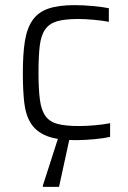

<svg xmlns="http://www.w3.org/2000/svg" viewBox="-20 -538 499 748"><path d="M69 0ZM409 -5Q384 1 346 4.5Q308 8 274 8Q204 8 163 -8Q122 -24 101 -56.5Q80 -89 74.5 -138Q69 -187 69 -254Q69 -328 77 -378Q85 -428 107 -459.5Q129 -491 168.5 -504.5Q208 -518 270 -518Q303 -518 341.5 -514.5Q380 -511 404 -506V-453Q378 -458 344.5 -461Q311 -464 284 -464Q234 -464 203.5 -455.5Q173 -447 156.5 -424Q140 -401 135 -360.5Q130 -320 130 -256Q130 -190 135.5 -149Q141 -108 157.5 -85.5Q174 -63 205 -55Q236 -47 287 -47Q316 -47 350 -50Q384 -53 409 -58ZM147 0ZM147 190V185L209 -8H252V-3L210 190Z"/></svg>

Font: Azeri Sans Light
Style: Regular
Weight: 300
Designer: Hector Gatti & Omnibus-Type (original fonts) / Cristiano Sobral (main changes and remastering)
Version: Version 1.000; ttfautohint (v1.6)